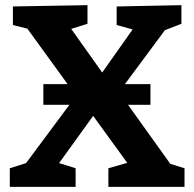

<svg xmlns="http://www.w3.org/2000/svg" viewBox="-20 -724 752 744"><path d="M148 -398H242L86 -613L30 -627V-699L319 -704V-632L256 -612L376 -443L494 -610L432 -627V-699L683 -704V-632L619 -607L464 -398H563V-318H476L640 -89L695 -72V0H400V-72L473 -93L341 -275L209 -92L273 -72V0H18V-72L81 -92L249 -318H148Z"/></svg>

Font: Bitter
Style: Bold
Weight: 700
Designer: Sol Matas, and Bitter project Authors
Foundry: Sol Matas
Version: Version 2.001